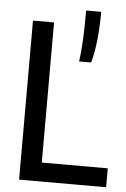

<svg xmlns="http://www.w3.org/2000/svg" viewBox="-56 -849 586 890"><g transform="rotate(5 237.0 -404.0)"><path d="M67 0V-740H165V-88H472V0ZM296.5 -570Q301.5 -606.5 304 -644.2Q306.5 -682 307.5 -722.5Q308.5 -763 308.5 -808H378.5Q378.5 -738.5 372.2 -678.8Q366 -619 352.5 -570Z"/></g></svg>

Font: Encode Sans SC Condensed Medium
Style: Regular
Weight: 500
Width: 3
Designer: Multiple Designers
Foundry: Impallari Type
Version: Version 3.002